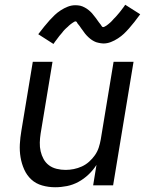

<svg xmlns="http://www.w3.org/2000/svg" viewBox="-20 -780 640 808"><path d="M212 8Q184 8 157.5 0.5Q131 -7 112 -24.5Q93 -42 82 -66.5Q71 -91 66.5 -118Q62 -145 63.5 -173Q65 -201 70 -230L118 -520H201L151 -218Q148 -199 147.5 -180Q147 -161 151 -143.5Q155 -126 163.5 -110.5Q172 -95 186 -84.5Q200 -74 218.5 -69.5Q237 -65 256 -65Q273 -65 290.5 -68.5Q308 -72 324.5 -79.5Q341 -87 355 -99.5Q369 -112 379.5 -127Q390 -142 395.5 -159Q401 -176 404 -193L458 -520H542L456 0H372L386 -86Q372 -64 352.5 -45.5Q333 -27 310 -14.5Q287 -2 262 3Q237 8 212 8ZM205 -595 141 -636Q154 -653 166 -668Q178 -683 189 -695Q200 -707 210.5 -717Q221 -727 235.5 -736.5Q250 -746 265.5 -752Q281 -758 297 -758Q302 -758 307.5 -757.5Q313 -757 317.5 -756Q322 -755 327 -753Q332 -751 336.5 -748.5Q341 -746 345 -743.5Q349 -741 352.5 -738Q356 -735 360 -731.5Q364 -728 367 -724.5Q370 -721 373 -717Q376 -713 379 -709.5Q382 -706 384.5 -702.5Q387 -699 390.5 -694Q394 -689 397 -685Q400 -681 403 -677.5Q406 -674 408 -670Q410 -666 414 -666Q417 -666 420.5 -668Q424 -670 427.5 -672Q431 -674 435.5 -678Q440 -682 442 -683.5Q444 -685 446 -687Q448 -689 450.5 -691.5Q453 -694 455 -696.5Q457 -699 459.5 -701.5Q462 -704 465 -707Q468 -710 470.5 -713Q473 -716 476 -719.5Q479 -723 482 -726.5Q485 -730 488 -734Q491 -738 494 -742Q497 -746 500.5 -750.5Q504 -755 507 -760L570 -720Q557 -702 545.5 -687.5Q534 -673 523 -660.5Q512 -648 501.5 -638Q491 -628 476.5 -618.5Q462 -609 446.5 -603Q431 -597 415 -597Q410 -597 404.5 -598Q399 -599 394 -600Q389 -601 384.5 -602.5Q380 -604 375.5 -606.5Q371 -609 367 -611.5Q363 -614 359.5 -617Q356 -620 352 -623.5Q348 -627 344.5 -631Q341 -635 338 -638.5Q335 -642 332.5 -646Q330 -650 327.5 -653Q325 -656 321.5 -661Q318 -666 315 -670.5Q312 -675 309 -678Q306 -681 304 -685.5Q302 -690 297 -690Q295 -690 291 -687.5Q287 -685 284 -683Q281 -681 276.5 -677.5Q272 -674 270 -672Q268 -670 266 -668Q264 -666 261.5 -664Q259 -662 256.5 -659.5Q254 -657 251.5 -654.5Q249 -652 246.5 -649Q244 -646 241.5 -642.5Q239 -639 236 -636Q233 -633 230 -629Q227 -625 224 -621Q221 -617 218 -613Q215 -609 211.5 -604.5Q208 -600 205 -595Z"/></svg>

Font: Iosevka SS04 Extended
Style: Italic
Weight: 400
Width: 7
Italic angle: -9°
Monospace: yes
Designer: Belleve Invis
Foundry: Belleve Invis
Version: Version 19.0.0; ttfautohint (v1.8.4)